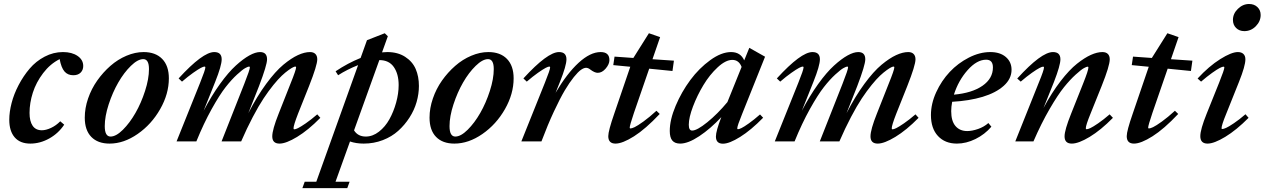

<svg xmlns="http://www.w3.org/2000/svg" viewBox="-20 -715 6395 971"><path d="M133.3 11.2Q81.5 11.2 54.2 -20.5Q26.9 -52.2 26.9 -109.4Q26.9 -148.4 38.6 -193.8Q50.3 -239.3 74.2 -284.9Q98.1 -330.6 129.9 -367.9Q161.6 -405.3 205.8 -428.5Q250 -451.7 298.3 -451.7Q343.8 -451.7 372.3 -432.1Q400.9 -412.6 400.9 -381.3Q400.9 -360.8 387.7 -347.7Q374.5 -334.5 350.6 -334.5Q322.3 -334.5 305.9 -353.8Q289.6 -373 281.7 -416Q233.9 -392.1 198.2 -345.2Q162.6 -298.3 146 -246.3Q129.4 -194.3 129.4 -144Q129.4 -102.1 145 -79.1Q160.6 -56.2 191.4 -56.2Q212.4 -56.2 238 -68.1Q263.7 -80.1 284.7 -101.6L304.7 -84.5Q275.4 -40.5 229 -14.6Q182.6 11.2 133.3 11.2Z M534.2 11.2Q474.6 11.2 441.7 -22.7Q408.7 -56.6 408.7 -120.1Q408.7 -168 425.5 -217Q442.4 -266.1 471.7 -307.6Q501 -349.1 538.3 -381.8Q575.7 -414.6 619.6 -433.1Q663.6 -451.7 706.1 -451.7Q766.6 -451.7 800.3 -417Q834 -382.3 834 -318.8Q834 -240.2 790 -163.1Q746.1 -85.9 676 -37.4Q606 11.2 534.2 11.2ZM539.1 -24.4Q566.9 -24.4 601.6 -58.8Q636.2 -93.3 665 -143.6Q693.8 -193.8 713.6 -255.1Q733.4 -316.4 733.4 -365.7Q733.4 -416 704.6 -416Q676.8 -416 641.8 -381.8Q606.9 -347.7 578.1 -297.6Q549.3 -247.6 529.5 -186.8Q509.8 -126 509.8 -77.1Q509.8 -24.4 539.1 -24.4Z M873 0 992.2 -296.9Q1018.6 -362.3 1018.6 -374.5Q1018.6 -378.4 1014.2 -378.4Q1008.8 -378.4 995.6 -371.6Q982.4 -364.7 956.8 -346.7Q931.2 -328.6 900.4 -302.2L883.3 -318.4Q1005.4 -451.7 1063.5 -451.7Q1101.1 -451.7 1101.1 -415Q1101.1 -383.3 1068.4 -301.3L1009.8 -154.8Q1049.8 -231 1092.5 -290.3Q1135.3 -349.6 1172.6 -383.5Q1210 -417.5 1241 -434.6Q1272 -451.7 1294.9 -451.7Q1330.6 -451.7 1330.6 -415Q1330.6 -386.2 1290 -279.8L1235.8 -142.6Q1279.8 -228 1326.2 -291Q1372.6 -354 1412.8 -387.5Q1453.1 -420.9 1486.6 -436.3Q1520 -451.7 1547.9 -451.7Q1565.4 -451.7 1575 -442.1Q1584.5 -432.6 1584.5 -415Q1584.5 -384.8 1543 -279.8L1487.3 -140.1Q1464.4 -81.1 1464.4 -65.9Q1464.4 -61 1468.8 -61Q1474.6 -61 1487.3 -67.1Q1500 -73.2 1526.4 -91.3Q1552.7 -109.4 1584.5 -136.7L1600.1 -119.1Q1538.6 -56.6 1482.7 -22.7Q1426.8 11.2 1393.6 11.2Q1356.9 11.2 1356.9 -25.4Q1356.9 -59.1 1389.2 -140.1L1449.2 -292Q1477.5 -361.8 1477.5 -374.5Q1477.5 -378.4 1473.1 -378.4Q1470.2 -378.4 1462.2 -374.8Q1454.1 -371.1 1438.7 -360.1Q1423.3 -349.1 1405.3 -332.3Q1387.2 -315.4 1362.8 -285.4Q1338.4 -255.4 1313.2 -217.5Q1288.1 -179.7 1258.3 -123Q1228.5 -66.4 1199.7 0H1100.6L1215.8 -292Q1243.7 -362.8 1243.7 -374.5Q1243.7 -378.4 1239.3 -378.4Q1234.4 -378.4 1220.5 -370.8Q1206.5 -363.3 1179 -338.1Q1151.4 -313 1121.1 -274.4Q1090.8 -235.8 1050.5 -163.6Q1010.3 -91.3 973.1 0Z M1819.3 11.2Q1780.8 11.2 1750 0.5L1676.8 204.1H1748L1736.3 236.3H1509.3L1521 204.1H1579.6L1791 -385.7Q1735.8 -363.8 1689.9 -334.5L1677.2 -354.5Q1739.3 -396 1803.7 -421.9L1835.9 -511.7L1925.8 -546.9L1941.4 -531.7L1912.1 -450.2Q1925.3 -451.7 1938.5 -451.7Q1991.7 -451.7 2028.8 -427.7Q2065.9 -403.8 2082.3 -366Q2098.6 -328.1 2098.6 -280.3Q2098.6 -240.2 2086.9 -199.2Q2075.2 -158.2 2051 -120.6Q2026.9 -83 1994.1 -53.5Q1961.4 -23.9 1916 -6.3Q1870.6 11.2 1819.3 11.2ZM1996.1 -284.7Q1996.1 -340.8 1971.7 -376Q1947.3 -411.1 1898.4 -411.1L1770.5 -55.7Q1790 -24.4 1830.1 -24.4Q1864.7 -24.4 1896.5 -49.1Q1928.2 -73.7 1949.5 -112.1Q1970.7 -150.4 1983.4 -196.3Q1996.1 -242.2 1996.1 -284.7Z M2277.8 11.2Q2218.3 11.2 2185.3 -22.7Q2152.3 -56.6 2152.3 -120.1Q2152.3 -168 2169.2 -217Q2186 -266.1 2215.3 -307.6Q2244.6 -349.1 2282 -381.8Q2319.3 -414.6 2363.3 -433.1Q2407.2 -451.7 2449.7 -451.7Q2510.3 -451.7 2543.9 -417Q2577.6 -382.3 2577.6 -318.8Q2577.6 -240.2 2533.7 -163.1Q2489.7 -85.9 2419.7 -37.4Q2349.6 11.2 2277.8 11.2ZM2282.7 -24.4Q2310.5 -24.4 2345.2 -58.8Q2379.9 -93.3 2408.7 -143.6Q2437.5 -193.8 2457.3 -255.1Q2477.1 -316.4 2477.1 -365.7Q2477.1 -416 2448.2 -416Q2420.4 -416 2385.5 -381.8Q2350.6 -347.7 2321.8 -297.6Q2293 -247.6 2273.2 -186.8Q2253.4 -126 2253.4 -77.1Q2253.4 -24.4 2282.7 -24.4Z M2616.7 0 2735.8 -296.9Q2762.2 -362.3 2762.2 -374.5Q2762.2 -378.4 2757.8 -378.4Q2752.4 -378.4 2739.3 -371.6Q2726.1 -364.7 2700.4 -346.7Q2674.8 -328.6 2644 -302.2L2627 -318.4Q2749 -451.7 2807.1 -451.7Q2844.7 -451.7 2844.7 -415Q2844.7 -383.3 2812 -301.3L2789.6 -245.6Q2847.2 -343.3 2906.2 -397.5Q2965.3 -451.7 3017.6 -451.7Q3062 -451.7 3062 -411.1Q3062 -390.6 3043.5 -368.7Q3024.9 -346.7 3002.9 -346.7Q2987.3 -346.7 2965.3 -363.3Q2954.6 -372.1 2943.8 -372.1Q2933.1 -372.1 2918.5 -362.1Q2903.8 -352.1 2882.1 -325.2Q2860.4 -298.3 2836.4 -258.1Q2812.5 -217.8 2781.2 -150.9Q2750 -84 2718.3 0Z M3092.8 11.2Q3056.2 11.2 3056.2 -26.4Q3056.2 -53.2 3086.4 -140.1L3167.5 -377.4L3081.5 -385.7L3087.9 -428.7L3183.1 -421.9L3261.7 -546.9L3318.4 -527.3L3279.8 -415.5L3388.2 -408.2L3380.9 -356L3263.2 -367.7L3186 -144Q3164.6 -80.6 3164.6 -69.3Q3164.6 -65.4 3168.5 -65.4Q3175.3 -65.4 3189.5 -72Q3203.6 -78.6 3233.9 -100.3Q3264.2 -122.1 3299.8 -154.8L3316.4 -138.7Q3244.6 -62.5 3186.3 -25.6Q3127.9 11.2 3092.8 11.2Z M3419.9 11.2Q3393.1 11.2 3380.1 -4.2Q3367.2 -19.5 3367.2 -52.7Q3367.2 -109.4 3397 -179.9Q3426.8 -250.5 3471.2 -310.3Q3515.6 -370.1 3572 -410.9Q3628.4 -451.7 3677.2 -451.7Q3725.1 -451.7 3743.7 -409.7L3769.5 -473.1L3849.1 -428.2L3733.4 -139.2Q3708.5 -78.6 3708.5 -65.9Q3708.5 -61.5 3711.9 -61.5Q3717.8 -61.5 3730 -67.4Q3742.2 -73.2 3767.3 -91.1Q3792.5 -108.9 3823.7 -136.2L3839.4 -119.6Q3777.8 -56.6 3723.1 -22.5Q3668.5 11.7 3636.2 11.7Q3600.6 11.7 3600.6 -24.4Q3600.6 -52.2 3627.9 -122.6Q3573.2 -64 3516.6 -26.4Q3460 11.2 3419.9 11.2ZM3463.4 -84Q3463.4 -54.7 3480.5 -54.7Q3504.9 -54.7 3556.9 -96.7Q3608.9 -138.7 3658.7 -198.7L3730.5 -376.5Q3716.8 -412.1 3683.6 -412.1Q3649.9 -412.1 3609.4 -374.5Q3568.8 -336.9 3537.4 -284.7Q3505.9 -232.4 3484.6 -176.3Q3463.4 -120.1 3463.4 -84Z M3898.4 0 4017.6 -296.9Q4043.9 -362.3 4043.9 -374.5Q4043.9 -378.4 4039.6 -378.4Q4034.2 -378.4 4021 -371.6Q4007.8 -364.7 3982.2 -346.7Q3956.5 -328.6 3925.8 -302.2L3908.7 -318.4Q4030.8 -451.7 4088.9 -451.7Q4126.5 -451.7 4126.5 -415Q4126.5 -383.3 4093.8 -301.3L4035.2 -154.8Q4075.2 -231 4117.9 -290.3Q4160.6 -349.6 4198 -383.5Q4235.4 -417.5 4266.4 -434.6Q4297.4 -451.7 4320.3 -451.7Q4356 -451.7 4356 -415Q4356 -386.2 4315.4 -279.8L4261.2 -142.6Q4305.2 -228 4351.6 -291Q4397.9 -354 4438.2 -387.5Q4478.5 -420.9 4512 -436.3Q4545.4 -451.7 4573.2 -451.7Q4590.8 -451.7 4600.3 -442.1Q4609.9 -432.6 4609.9 -415Q4609.9 -384.8 4568.4 -279.8L4512.7 -140.1Q4489.7 -81.1 4489.7 -65.9Q4489.7 -61 4494.1 -61Q4500 -61 4512.7 -67.1Q4525.4 -73.2 4551.8 -91.3Q4578.1 -109.4 4609.9 -136.7L4625.5 -119.1Q4564 -56.6 4508.1 -22.7Q4452.1 11.2 4418.9 11.2Q4382.3 11.2 4382.3 -25.4Q4382.3 -59.1 4414.6 -140.1L4474.6 -292Q4502.9 -361.8 4502.9 -374.5Q4502.9 -378.4 4498.5 -378.4Q4495.6 -378.4 4487.5 -374.8Q4479.5 -371.1 4464.1 -360.1Q4448.7 -349.1 4430.7 -332.3Q4412.6 -315.4 4388.2 -285.4Q4363.8 -255.4 4338.6 -217.5Q4313.5 -179.7 4283.7 -123Q4253.9 -66.4 4225.1 0H4126L4241.2 -292Q4269 -362.8 4269 -374.5Q4269 -378.4 4264.6 -378.4Q4259.8 -378.4 4245.8 -370.8Q4231.9 -363.3 4204.3 -338.1Q4176.8 -313 4146.5 -274.4Q4116.2 -235.8 4075.9 -163.6Q4035.6 -91.3 3998.5 0Z M4819.3 11.2Q4759.3 11.2 4723.6 -27.1Q4688 -65.4 4688 -133.3Q4688 -190.4 4714.6 -248.5Q4741.2 -306.6 4783 -351.1Q4824.7 -395.5 4879.6 -423.6Q4934.6 -451.7 4988.3 -451.7Q5037.6 -451.7 5066.7 -426.8Q5095.7 -401.9 5095.7 -362.3Q5095.7 -316.4 5056.2 -281Q5016.6 -245.6 4949.5 -225.3Q4882.3 -205.1 4795.4 -200.2Q4790.5 -174.3 4790.5 -152.8Q4790.5 -102.5 4812.3 -77.4Q4834 -52.2 4871.6 -52.2Q4896 -52.2 4926.3 -62.7Q4956.5 -73.2 4978.5 -92.8L4993.7 -74.2Q4960.4 -35.2 4913.3 -12Q4866.2 11.2 4819.3 11.2ZM4967.3 -413.1Q4920.4 -413.1 4873.5 -360.4Q4826.7 -307.6 4804.2 -236.3Q4896 -244.6 4948.7 -281.2Q5001.5 -317.9 5001.5 -374Q5001.5 -413.1 4967.3 -413.1Z M5114.7 0 5233.4 -296.9Q5259.8 -360.8 5259.8 -374Q5259.8 -377.9 5255.4 -377.9Q5250 -377.9 5237.1 -371.3Q5224.1 -364.7 5198.5 -346.7Q5172.9 -328.6 5142.1 -302.2L5124.5 -317.9Q5246.1 -451.7 5305.2 -451.7Q5342.8 -451.7 5342.8 -415Q5342.8 -384.8 5310.5 -301.3L5257.3 -168.9Q5299.3 -247.1 5343.8 -304.7Q5388.2 -362.3 5426.8 -392.8Q5465.3 -423.3 5497.1 -437.5Q5528.8 -451.7 5555.2 -451.7Q5573.2 -451.7 5582.8 -442.1Q5592.3 -432.6 5592.3 -415Q5592.3 -382.3 5551.3 -279.8L5495.1 -140.1Q5471.2 -81.5 5471.2 -66.4Q5471.2 -61.5 5475.6 -61.5Q5481.9 -61.5 5494.6 -67.4Q5507.3 -73.2 5533.7 -91.3Q5560.1 -109.4 5591.8 -136.7L5608.4 -119.1Q5546.9 -56.6 5490.7 -22.7Q5434.6 11.2 5400.4 11.2Q5363.8 11.2 5363.8 -25.4Q5363.8 -57.6 5397 -140.1L5457.5 -292Q5484.4 -359.4 5484.4 -374Q5484.4 -377.9 5480.5 -377.9Q5475.6 -377.9 5461.9 -370.6Q5448.2 -363.3 5420.2 -337.9Q5392.1 -312.5 5361.1 -274.2Q5330.1 -235.8 5288.1 -163.6Q5246.1 -91.3 5206.5 0Z M5714.8 11.2Q5678.2 11.2 5678.2 -26.4Q5678.2 -53.2 5708.5 -140.1L5789.6 -377.4L5703.6 -385.7L5710 -428.7L5805.2 -421.9L5883.8 -546.9L5940.4 -527.3L5901.9 -415.5L6010.3 -408.2L6002.9 -356L5885.3 -367.7L5808.1 -144Q5786.6 -80.6 5786.6 -69.3Q5786.6 -65.4 5790.5 -65.4Q5797.4 -65.4 5811.5 -72Q5825.7 -78.6 5856 -100.3Q5886.2 -122.1 5921.9 -154.8L5938.5 -138.7Q5866.7 -62.5 5808.3 -25.6Q5750 11.2 5714.8 11.2Z M6272.9 -557.6Q6247.6 -557.6 6231.4 -573.5Q6215.3 -589.4 6215.3 -614.3Q6215.3 -646 6240.5 -670.4Q6265.6 -694.8 6296.9 -694.8Q6322.8 -694.8 6339.1 -679.2Q6355.5 -663.6 6355.5 -639.2Q6355.5 -607.4 6331.1 -582.5Q6306.6 -557.6 6272.9 -557.6ZM6086.9 11.2Q6050.3 11.2 6050.3 -26.4Q6050.3 -60.1 6082.5 -140.1L6145.5 -296.9Q6171.9 -362.8 6171.9 -374Q6171.9 -377.9 6167.5 -377.9Q6162.1 -377.9 6148.9 -371.3Q6135.7 -364.7 6110.4 -346.7Q6085 -328.6 6054.2 -302.2L6036.6 -317.9Q6094.2 -380.4 6151.1 -416Q6208 -451.7 6240.2 -451.7Q6258.3 -451.7 6268.3 -442.1Q6278.3 -432.6 6278.3 -415Q6278.3 -381.8 6246.1 -301.3L6181.6 -140.1Q6157.7 -82 6157.7 -66.4Q6157.7 -62.5 6161.1 -62.5Q6167.5 -62.5 6180.4 -68.1Q6193.4 -73.7 6220.2 -91.8Q6247.1 -109.9 6278.8 -137.2L6294.4 -119.1Q6232.9 -57.1 6176.5 -22.9Q6120.1 11.2 6086.9 11.2Z"/></svg>

Font: Elstob 10pt SemiBold
Style: Italic
Weight: 600
Italic angle: -20°
Designer: Peter S. Baker
Version: Version 1.015